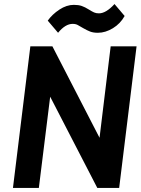

<svg xmlns="http://www.w3.org/2000/svg" viewBox="-20 -929 695 949"><path d="M267 -767 216 -827Q238 -858 273.5 -881.5Q309 -905 345 -905Q368 -905 384 -899.5Q400 -894 419 -882Q435 -872 445 -867.5Q455 -863 469 -863Q504 -863 546 -909L596 -850Q575 -812 538 -789.5Q501 -767 464 -767Q441 -767 425.5 -773Q410 -779 391 -790Q374 -800 364 -805.5Q354 -811 339 -811Q303 -811 267 -767ZM44 0 130 -700H239L472 -248L527 -700H655L569 0H461L228 -451L172 0Z"/></svg>

Font: Haskoy Bold
Style: Italic
Weight: 700
Designer: Ertekin Erdin
Foundry: Ertekin Erdin
Version: Version 2.000; ttfautohint (v1.8.4.7-5d5b)